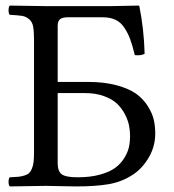

<svg xmlns="http://www.w3.org/2000/svg" viewBox="-20 -667 623 689"><path d="M187 -333V-81.1Q187 -52.7 201.4 -41.7Q215.8 -30.8 258.8 -30.8Q304.2 -30.8 338.6 -40.3Q373 -49.8 393.1 -64.5Q413.1 -79.1 425.8 -99.6Q438.5 -120.1 442.6 -138.9Q446.8 -157.7 446.8 -178.2Q446.8 -197.3 443.1 -216.3Q439.5 -235.4 428.2 -257.1Q417 -278.8 399.7 -295.2Q382.3 -311.5 352.5 -322.3Q322.8 -333 284.2 -333ZM145 0Q112.8 0 15.1 2Q10.7 -2.4 10.7 -14.4Q10.7 -26.4 15.1 -30.8Q35.2 -31.7 46.1 -32.7Q57.1 -33.7 68.4 -37.4Q79.6 -41 85 -46.4Q90.3 -51.8 94.7 -62.3Q99.1 -72.8 100.6 -86.7Q102.1 -100.6 102.1 -122.1V-522.9Q102.1 -554.7 98.9 -571.8Q95.7 -588.9 84.2 -598.4Q72.8 -607.9 58.8 -610.1Q44.9 -612.3 15.1 -613.8Q10.7 -618.2 10.7 -630.4Q10.7 -642.6 15.1 -647Q114.7 -645 144 -645H377L478 -647L480 -645Q496.6 -563 499 -474.1Q487.8 -466.8 463.9 -469.2Q455.1 -504.9 447 -526.6Q439 -548.3 426 -567.9Q413.1 -587.4 394 -596.2Q375 -605 348.1 -605H223.1Q204.1 -605 195.6 -598.1Q187 -591.3 187 -574.2V-373H295.9Q354.5 -373 399.2 -360.8Q443.8 -348.6 469.2 -330.1Q494.6 -311.5 510.7 -285.6Q526.9 -259.8 532 -236.6Q537.1 -213.4 537.1 -188Q537.1 -142.1 514.4 -102.8Q491.7 -63.5 458 -41Q418.5 -14.6 371.3 -6.3Q324.2 2 253.9 2Q230 2 195.1 1Q160.2 0 145 0Z"/></svg>

Font: Linux Libertine G
Style: Regular
Weight: 400
Designer: Philipp H. Poll
Foundry: Philipp H. Poll
Version: Version 4.7.5